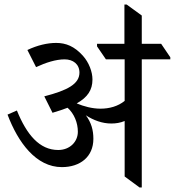

<svg xmlns="http://www.w3.org/2000/svg" viewBox="-20 -815 766 841"><path d="M251 -83C331 -83 389 -128 389 -207C389 -245 380 -278 356 -310C390 -288 428 -274 467 -274C488 -274 507 -277 526 -285V-42L591 6H601V-555H726V-564L686 -623H601V-747L535 -795H525V-623H405V-612L444 -555H526V-373C496 -349 459 -339 420 -339C384 -339 347 -349 316 -362C364 -389 385 -421 385 -467C385 -500 370 -541 343 -571C306 -612 269 -627 226 -627C188 -627 144 -617 100 -596L138 -521C181 -541 225 -555 263 -555C300 -555 328 -534 328 -497C328 -447 275 -419 174 -393L210 -321C235 -328 257 -336 276 -343C305 -317 321 -277 321 -238C321 -194 286 -158 235 -158C153 -158 97 -225 54 -331L13 -313C59 -191 138 -83 251 -83Z"/></svg>

Font: Noto Serif Devanagari
Style: Regular
Weight: 400
Designer: Universal Thirst, Indian Type Foundry and the Monotype Design Team
Foundry: Monotype Imaging Inc.
Version: Version 2.004